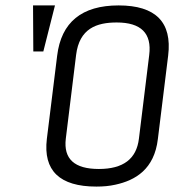

<svg xmlns="http://www.w3.org/2000/svg" viewBox="-20 -679 643 709"><path d="M601 -474C616 -597 555 -659 418 -659C282 -659 206 -597 191 -473L153 -166C139 -49 200 10 336 10C361 10 384 8 406 3C480 -13 550 -54 563 -166ZM411 -596C501 -596 541 -556 531 -476L493 -167C484 -92 435 -55 345 -55C255 -55 214 -92 223 -167L261 -476C273 -574 337 -596 411 -596ZM140 -489 183 -659H102L103 -489Z"/></svg>

Font: Gamestation Condensed
Style: Italic
Weight: 400
Width: 3
Designer: Jonas Hecksher
Foundry: Jonas Hecksher, Playtypeª, e-types AS
Version: Version 1.003